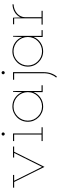

<svg xmlns="http://www.w3.org/2000/svg" viewBox="825 -1385 740 2430"><g transform="rotate(-90 1195.0 -170.0)"><path d="M489 -361H555V-375H416V-361H474Q429 -270 384 -180Q339 -90 298 -8Q253 -96 209.5 -184.5Q166 -273 122 -361H196V-375H35V-361H107Q155 -264 202.5 -169Q250 -74 298 23Q346 -74 393.5 -169Q441 -264 489 -361Z M799 0V-14H721V-375H625V-361H707V-14H625V0ZM734 -500Q734 -508 728 -514Q722 -520 714 -520Q706 -520 700 -514Q694 -508 694 -500Q694 -492 700 -486Q706 -480 714 -480Q722 -480 728 -486Q734 -492 734 -500Z M1331 0V-14H1258V-375H1248Q1246 -346 1245 -317.5Q1244 -289 1244 -260Q1222 -314 1173.5 -348.5Q1125 -383 1063 -383Q1022 -383 987 -367.5Q952 -352 926 -326Q899 -300 884 -264Q869 -228 869 -188Q869 -147 884 -112Q899 -77 926 -51Q952 -24 987 -9Q1022 6 1063 6Q1094 6 1122.5 -3Q1151 -12 1175 -29Q1198 -45 1216 -67.5Q1234 -90 1245 -117Q1245 -101 1244.5 -85.5Q1244 -70 1244 -54V0ZM1063 -369Q1100 -369 1133 -355Q1166 -341 1191 -316Q1216 -291 1230 -258Q1244 -225 1244 -188Q1244 -150 1230 -117.5Q1216 -85 1191 -61Q1166 -36 1133 -22Q1100 -8 1063 -8Q1025 -8 992.5 -22Q960 -36 936 -61Q911 -85 897 -117.5Q883 -150 883 -188Q883 -225 897 -258Q911 -291 936 -316Q960 -341 992.5 -355Q1025 -369 1063 -369Z M1497 7V-375H1401V-361H1483V11Q1483 62 1468 102.5Q1453 143 1428 171L1440 180Q1466 151 1481.5 107.5Q1497 64 1497 7ZM1510 -500Q1510 -508 1504 -514Q1498 -520 1490 -520Q1482 -520 1476 -514Q1470 -508 1470 -500Q1470 -492 1476 -486Q1482 -480 1490 -480Q1498 -480 1504 -486Q1510 -492 1510 -500Z M2029 0V-14H1956V-375H1946Q1944 -346 1943 -317.5Q1942 -289 1942 -260Q1920 -314 1871.5 -348.5Q1823 -383 1761 -383Q1720 -383 1685 -367.5Q1650 -352 1624 -326Q1597 -300 1582 -264Q1567 -228 1567 -188Q1567 -147 1582 -112Q1597 -77 1624 -51Q1650 -24 1685 -9Q1720 6 1761 6Q1792 6 1820.5 -3Q1849 -12 1873 -29Q1896 -45 1914 -67.5Q1932 -90 1943 -117Q1943 -101 1942.5 -85.5Q1942 -70 1942 -54V0ZM1761 -369Q1798 -369 1831 -355Q1864 -341 1889 -316Q1914 -291 1928 -258Q1942 -225 1942 -188Q1942 -150 1928 -117.5Q1914 -85 1889 -61Q1864 -36 1831 -22Q1798 -8 1761 -8Q1723 -8 1690.5 -22Q1658 -36 1634 -61Q1609 -85 1595 -117.5Q1581 -150 1581 -188Q1581 -225 1595 -258Q1609 -291 1634 -316Q1658 -341 1690.5 -355Q1723 -369 1761 -369Z M2273 0V-14H2192V-220Q2192 -251 2205 -278Q2218 -305 2240 -324Q2263 -344 2292.5 -355.5Q2322 -367 2355 -368V-382Q2327 -381 2302.5 -374Q2278 -367 2257 -354Q2234 -341 2217 -321.5Q2200 -302 2189 -277Q2189 -290 2188.5 -299.5Q2188 -309 2188 -322L2186 -375H2103V-361H2178V-14H2099V0Z"/></g></svg>

Font: Josefin Slab Thin Thin
Style: Regular
Weight: 250
Version: Version 2.000